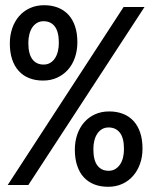

<svg xmlns="http://www.w3.org/2000/svg" viewBox="-20 -717 590 744"><path d="M540 -689.9H459L9.8 0H89.8ZM279.8 -553.2C279.8 -576.7 276.8 -597.3 270.8 -615.2C264.7 -633.1 256.1 -648.1 244.9 -660.2C233.6 -672.2 220.1 -681.3 204.3 -687.5C188.6 -693.7 170.7 -696.8 150.9 -696.8C130.7 -696.8 112.4 -693 95.9 -685.5C79.5 -678.1 65.5 -667.6 54 -654.3C42.4 -641 33.5 -625.2 27.3 -607.2C21.2 -589.1 18.1 -569.7 18.1 -548.8C18.1 -525.4 21.1 -504.7 27.1 -486.8C33.1 -468.9 41.7 -453.9 53 -441.7C64.2 -429.4 77.7 -420.2 93.5 -414.1C109.3 -407.9 127.1 -404.8 147 -404.8C167.2 -404.8 185.5 -408.6 201.9 -416.3C218.3 -423.9 232.3 -434.3 243.9 -447.5C255.5 -460.7 264.3 -476.3 270.5 -494.4C276.7 -512.5 279.8 -532.1 279.8 -553.2ZM208 -550.8C208 -538.7 206.7 -527.6 204.1 -517.3C201.5 -507.1 197.7 -498.2 192.6 -490.7C187.6 -483.2 181.4 -477.4 174.1 -473.1C166.7 -468.9 158.4 -466.8 148.9 -466.8C130.4 -466.8 115.9 -473.6 105.5 -487.3C95.1 -501 89.8 -522.1 89.8 -550.8C89.8 -562.8 91.1 -574 93.8 -584.2C96.4 -594.5 100.2 -603.4 105.2 -610.8C110.3 -618.3 116.5 -624.2 123.8 -628.4C131.1 -632.6 139.5 -634.8 148.9 -634.8C167.5 -634.8 182 -627.9 192.4 -614.3C202.8 -600.6 208 -579.4 208 -550.8ZM532.2 -141.1C532.2 -164.6 529.2 -185.2 523.2 -203.1C517.2 -221 508.5 -236.1 497.3 -248.3C486.1 -260.5 472.5 -269.7 456.5 -275.9C440.6 -282.1 422.7 -285.2 402.8 -285.2C382.6 -285.2 364.3 -281.4 347.9 -273.9C331.5 -266.4 317.5 -256 305.9 -242.7C294.4 -229.3 285.5 -213.6 279.3 -195.6C273.1 -177.5 270 -158 270 -137.2C270 -113.8 273 -93 279.1 -75C285.1 -56.9 293.7 -41.8 304.9 -29.8C316.2 -17.7 329.7 -8.6 345.5 -2.4C361.2 3.7 379.1 6.8 398.9 6.8C419.1 6.8 437.4 3.1 453.9 -4.4C470.3 -11.9 484.3 -22.3 495.8 -35.6C507.4 -49 516.4 -64.6 522.7 -82.5C529.1 -100.4 532.2 -120 532.2 -141.1ZM460.4 -139.2C460.4 -127.1 459.1 -116 456.5 -105.7C453.9 -95.5 450 -86.6 444.8 -79.1C439.6 -71.6 433.3 -65.8 426 -61.5C418.7 -57.3 410.3 -55.2 400.9 -55.2C382.3 -55.2 367.8 -62 357.4 -75.7C347 -89.4 341.8 -110.5 341.8 -139.2C341.8 -151.2 343.1 -162.4 345.7 -172.6C348.3 -182.9 352.1 -191.7 357.2 -199.2C362.2 -206.7 368.4 -212.6 375.7 -216.8C383.1 -221 391.4 -223.1 400.9 -223.1C419.4 -223.1 434 -216.3 444.6 -202.6C455.2 -189 460.4 -167.8 460.4 -139.2Z"/></svg>

Font: CodeNewRoman Nerd Font Mono
Style: Regular
Weight: 400
Monospace: yes
Designer: Sam Radian
Foundry: Code New Roman
Version: Version 2.00 November 29, 2014;Nerd Fonts 3.2.1